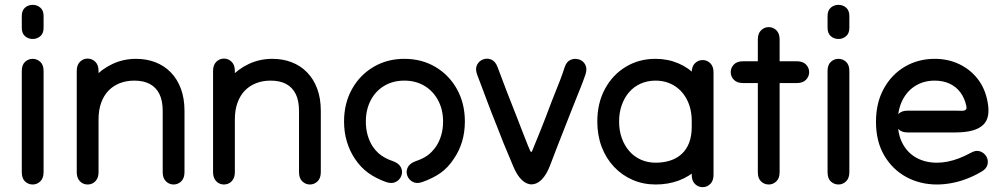

<svg xmlns="http://www.w3.org/2000/svg" viewBox="-20 -751 4147 793"><path d="M70 -40Q70 -14 83.5 -1.5Q97 11 115 11Q133 11 146.5 -2Q160 -15 160 -40Q160 -63 160 -82.5Q160 -102 160 -122Q160 -142 160 -165Q160 -188 160 -218.5Q160 -249 160 -279.5Q160 -310 160 -333Q160 -356 160 -374.5Q160 -393 160 -412.5Q160 -432 160 -458Q160 -483 146.5 -495.5Q133 -508 115 -508Q97 -508 83.5 -495.5Q70 -483 70 -458Q70 -433 70 -411.5Q70 -390 70 -371Q70 -352 70 -333Q70 -299 70 -274Q70 -249 70 -224Q70 -199 70 -165Q70 -146 70 -125.5Q70 -105 70 -83Q70 -61 70 -40ZM70 -636Q70 -613 83.5 -601.5Q97 -590 115 -590Q133 -590 146.5 -601.5Q160 -613 160 -636Q160 -647 160 -654Q160 -661 160 -668Q160 -675 160 -685Q160 -708 146.5 -719.5Q133 -731 115 -731Q97 -731 83.5 -719.5Q70 -708 70 -685Q70 -675 70 -668Q70 -661 70 -654Q70 -647 70 -636Z M652 -40Q652 -15 665.5 -2Q679 11 697 11Q715 11 728.5 -2Q742 -15 742 -40Q742 -65 742 -86Q742 -107 742 -128.5Q742 -150 742 -175Q742 -211 742 -240.5Q742 -270 742 -293Q742 -345 727 -385Q712 -425 685 -452.5Q658 -480 621.5 -494Q585 -508 542 -508Q490 -508 445 -487Q400 -466 367 -429.5Q334 -393 315.5 -346Q297 -299 297 -248Q297 -223 297 -195.5Q297 -168 297 -141Q297 -114 297 -88.5Q297 -63 297 -40Q297 -20 306 -7.5Q315 5 328.5 9Q342 13 355.5 9Q369 5 378 -7.5Q387 -20 387 -40Q387 -58 387 -91.5Q387 -125 387 -164.5Q387 -204 387 -241.5Q387 -279 387 -305.5Q387 -332 387 -338Q387 -360 387 -379Q387 -398 387 -417Q387 -436 387 -458Q387 -483 373.5 -496Q360 -509 342 -509Q324 -509 310.5 -496Q297 -483 297 -458Q297 -438 297 -418Q297 -398 297 -378Q297 -358 297 -338Q297 -328 297 -301Q297 -274 297 -237.5Q297 -201 297 -162.5Q297 -124 297 -91.5Q297 -59 297 -40Q297 -20 306 -7.5Q315 5 328.5 9Q342 13 355.5 9Q369 5 378 -7.5Q387 -20 387 -40Q387 -63 387 -93.5Q387 -124 387 -155Q387 -186 387 -213.5Q387 -241 387 -258Q387 -297 398 -327Q409 -357 428.5 -377Q448 -397 475 -407.5Q502 -418 535 -418Q573 -418 599 -404Q625 -390 638.5 -362.5Q652 -335 652 -293Q652 -258 652 -228.5Q652 -199 652 -175Q652 -155 652 -131.5Q652 -108 652 -84.5Q652 -61 652 -40Z M1215 -40Q1215 -15 1228.5 -2Q1242 11 1260 11Q1278 11 1291.5 -2Q1305 -15 1305 -40Q1305 -65 1305 -86Q1305 -107 1305 -128.5Q1305 -150 1305 -175Q1305 -211 1305 -240.5Q1305 -270 1305 -293Q1305 -345 1290 -385Q1275 -425 1248 -452.5Q1221 -480 1184.5 -494Q1148 -508 1105 -508Q1053 -508 1008 -487Q963 -466 930 -429.5Q897 -393 878.5 -346Q860 -299 860 -248Q860 -223 860 -195.5Q860 -168 860 -141Q860 -114 860 -88.5Q860 -63 860 -40Q860 -20 869 -7.5Q878 5 891.5 9Q905 13 918.5 9Q932 5 941 -7.5Q950 -20 950 -40Q950 -58 950 -91.5Q950 -125 950 -164.5Q950 -204 950 -241.5Q950 -279 950 -305.5Q950 -332 950 -338Q950 -360 950 -379Q950 -398 950 -417Q950 -436 950 -458Q950 -483 936.5 -496Q923 -509 905 -509Q887 -509 873.5 -496Q860 -483 860 -458Q860 -438 860 -418Q860 -398 860 -378Q860 -358 860 -338Q860 -328 860 -301Q860 -274 860 -237.5Q860 -201 860 -162.5Q860 -124 860 -91.5Q860 -59 860 -40Q860 -20 869 -7.5Q878 5 891.5 9Q905 13 918.5 9Q932 5 941 -7.5Q950 -20 950 -40Q950 -63 950 -93.5Q950 -124 950 -155Q950 -186 950 -213.5Q950 -241 950 -258Q950 -297 961 -327Q972 -357 991.5 -377Q1011 -397 1038 -407.5Q1065 -418 1098 -418Q1136 -418 1162 -404Q1188 -390 1201.5 -362.5Q1215 -335 1215 -293Q1215 -258 1215 -228.5Q1215 -199 1215 -175Q1215 -155 1215 -131.5Q1215 -108 1215 -84.5Q1215 -61 1215 -40Z M1575 1Q1599 9 1615.5 0Q1632 -9 1638 -26Q1644 -43 1636 -59.5Q1628 -76 1604 -85Q1586 -91 1571 -99Q1556 -107 1543.5 -118Q1531 -129 1520 -145Q1506 -166 1498.5 -192.5Q1491 -219 1491 -249Q1491 -298 1511 -336.5Q1531 -375 1567 -396.5Q1603 -418 1650 -418Q1697 -418 1733 -396.5Q1769 -375 1789.5 -336.5Q1810 -298 1810 -249Q1810 -219 1802.5 -193Q1795 -167 1781 -146Q1764 -122 1745 -108.5Q1726 -95 1696 -85Q1672 -76 1664 -59.5Q1656 -43 1662 -26Q1668 -9 1684.5 0Q1701 9 1724 1Q1769 -15 1800 -37Q1831 -59 1855 -96Q1877 -128 1888.5 -166.5Q1900 -205 1900 -249Q1900 -324 1867.5 -382.5Q1835 -441 1778.5 -474.5Q1722 -508 1650 -508Q1579 -508 1522.5 -474.5Q1466 -441 1433.5 -382.5Q1401 -324 1401 -249Q1401 -204 1413 -165Q1425 -126 1446 -95Q1470 -59 1501.5 -36.5Q1533 -14 1575 1Z M2035 -474Q2026 -498 2009 -505Q1992 -512 1975 -505.5Q1958 -499 1950 -482.5Q1942 -466 1951 -442Q1963 -411 1972 -386.5Q1981 -362 1990 -338.5Q1999 -315 2010 -286Q2022 -257 2033 -228Q2044 -199 2059.5 -160.5Q2075 -122 2099 -66Q2115 -27 2135 -8Q2155 11 2176.5 10.5Q2198 10 2217.5 -9.5Q2237 -29 2252 -68Q2268 -110 2280.5 -142.5Q2293 -175 2303.5 -201Q2314 -227 2322.5 -249.5Q2331 -272 2340 -294Q2351 -322 2360 -344.5Q2369 -367 2378.5 -390.5Q2388 -414 2398 -443Q2406 -467 2397.5 -483.5Q2389 -500 2371.5 -505.5Q2354 -511 2337 -504Q2320 -497 2312 -473Q2303 -445 2294 -421.5Q2285 -398 2276 -376Q2267 -354 2257 -328Q2246 -298 2234.5 -268.5Q2223 -239 2211.5 -210Q2200 -181 2187 -150Q2182 -137 2179 -130Q2176 -123 2174 -123Q2172 -123 2169 -130Q2166 -137 2160 -151Q2148 -182 2137 -209.5Q2126 -237 2116 -264Q2106 -291 2094 -320Q2083 -348 2074 -371Q2065 -394 2056 -418.5Q2047 -443 2035 -474Z M2927 -452Q2927 -477 2913.5 -490Q2900 -503 2882 -503Q2864 -503 2850.5 -490Q2837 -477 2837 -452Q2837 -435 2837 -408.5Q2837 -382 2837 -351Q2837 -320 2837 -288Q2837 -256 2837 -227Q2837 -190 2826.5 -162Q2816 -134 2796 -115.5Q2776 -97 2748.5 -88Q2721 -79 2688 -79Q2655 -79 2627 -91.5Q2599 -104 2579 -127Q2559 -150 2548 -181Q2537 -212 2537 -249Q2537 -286 2548 -317Q2559 -348 2578.5 -370.5Q2598 -393 2626 -405.5Q2654 -418 2687 -418Q2731 -418 2765 -397Q2799 -376 2818 -338Q2837 -300 2837 -251Q2837 -236 2837 -211.5Q2837 -187 2837 -163.5Q2837 -140 2837 -129Q2837 -112 2837 -95.5Q2837 -79 2837 -62Q2837 -45 2837 -29Q2837 -4 2850.5 9Q2864 22 2882 22Q2900 22 2913.5 9Q2927 -4 2927 -29Q2927 -56 2927 -79Q2927 -102 2927 -129Q2927 -146 2927 -165.5Q2927 -185 2927 -206.5Q2927 -228 2927 -251Q2927 -308 2908.5 -355Q2890 -402 2857.5 -436.5Q2825 -471 2781.5 -489.5Q2738 -508 2687 -508Q2619 -508 2564.5 -475Q2510 -442 2478.5 -383.5Q2447 -325 2447 -249Q2447 -192 2465 -144.5Q2483 -97 2516 -62Q2549 -27 2593 -8Q2637 11 2688 11Q2739 11 2782.5 -5Q2826 -21 2858.5 -51.5Q2891 -82 2909 -126Q2927 -170 2927 -227Q2927 -270 2927 -301.5Q2927 -333 2927 -357.5Q2927 -382 2927 -404Q2927 -426 2927 -452Z M3110 -40Q3110 -14 3123.5 -1.5Q3137 11 3155 11Q3173 11 3186.5 -2Q3200 -15 3200 -40Q3200 -67 3200 -84.5Q3200 -102 3200 -120Q3200 -138 3200 -165Q3200 -215 3200 -254Q3200 -293 3200 -327Q3200 -361 3200 -393.5Q3200 -426 3200 -463Q3200 -486 3200 -502.5Q3200 -519 3200 -532Q3200 -545 3200 -558Q3200 -571 3200 -588Q3200 -613 3186.5 -626Q3173 -639 3155 -639Q3137 -639 3123.5 -626Q3110 -613 3110 -588Q3110 -573 3110 -551.5Q3110 -530 3110 -507Q3110 -484 3110 -463Q3110 -408 3110 -367Q3110 -326 3110 -292.5Q3110 -259 3110 -228.5Q3110 -198 3110 -165Q3110 -140 3110 -121Q3110 -102 3110 -83Q3110 -64 3110 -40ZM3271 -408Q3296 -408 3309 -421.5Q3322 -435 3322 -453Q3322 -471 3309 -484.5Q3296 -498 3271 -498Q3255 -498 3242.5 -498Q3230 -498 3214 -498Q3186 -498 3158.5 -498Q3131 -498 3103 -498Q3093 -498 3085.5 -498Q3078 -498 3070 -498Q3062 -498 3049 -498Q3024 -498 3011 -484.5Q2998 -471 2998 -453Q2998 -435 3011 -421.5Q3024 -408 3049 -408Q3059 -408 3068.5 -408Q3078 -408 3086 -408Q3094 -408 3103 -408Q3133 -408 3158.5 -408Q3184 -408 3214 -408Q3228 -408 3242 -408Q3256 -408 3271 -408Z M3398 -40Q3398 -14 3411.5 -1.5Q3425 11 3443 11Q3461 11 3474.5 -2Q3488 -15 3488 -40Q3488 -63 3488 -82.5Q3488 -102 3488 -122Q3488 -142 3488 -165Q3488 -188 3488 -218.5Q3488 -249 3488 -279.5Q3488 -310 3488 -333Q3488 -356 3488 -374.5Q3488 -393 3488 -412.5Q3488 -432 3488 -458Q3488 -483 3474.5 -495.5Q3461 -508 3443 -508Q3425 -508 3411.5 -495.5Q3398 -483 3398 -458Q3398 -433 3398 -411.5Q3398 -390 3398 -371Q3398 -352 3398 -333Q3398 -299 3398 -274Q3398 -249 3398 -224Q3398 -199 3398 -165Q3398 -146 3398 -125.5Q3398 -105 3398 -83Q3398 -61 3398 -40ZM3398 -636Q3398 -613 3411.5 -601.5Q3425 -590 3443 -590Q3461 -590 3474.5 -601.5Q3488 -613 3488 -636Q3488 -647 3488 -654Q3488 -661 3488 -668Q3488 -675 3488 -685Q3488 -708 3474.5 -719.5Q3461 -731 3443 -731Q3425 -731 3411.5 -719.5Q3398 -708 3398 -685Q3398 -675 3398 -668Q3398 -661 3398 -654Q3398 -647 3398 -636Z M3729 -294Q3704 -294 3691 -280.5Q3678 -267 3678 -249Q3678 -231 3691 -217.5Q3704 -204 3729 -204Q3750 -204 3771.5 -204Q3793 -204 3816.5 -204Q3840 -204 3867 -204Q3894 -204 3926 -204Q3968 -204 3996.5 -212Q4025 -220 4041 -235.5Q4057 -251 4061 -275Q4065 -299 4059 -330Q4049 -385 4018.5 -424.5Q3988 -464 3942 -486Q3896 -508 3841 -508Q3772 -508 3717 -475.5Q3662 -443 3630 -384.5Q3598 -326 3598 -248Q3598 -167 3632 -109Q3666 -51 3723 -20Q3780 11 3850 11Q3878 11 3908.5 5.5Q3939 0 3970 -11.5Q4001 -23 4032 -41Q4054 -53 4058.5 -71Q4063 -89 4054 -104.5Q4045 -120 4027.5 -126Q4010 -132 3988 -119Q3964 -106 3940.5 -97Q3917 -88 3894 -83.5Q3871 -79 3850 -79Q3803 -79 3766.5 -98.5Q3730 -118 3709 -156Q3688 -194 3688 -248Q3688 -299 3707.5 -337.5Q3727 -376 3761.5 -397Q3796 -418 3841 -418Q3875 -418 3902 -405.5Q3929 -393 3946.5 -369.5Q3964 -346 3971 -314Q3973 -304 3970.5 -300Q3968 -296 3962.5 -294.5Q3957 -293 3947.5 -293.5Q3938 -294 3926 -294Q3893 -294 3858.5 -294Q3824 -294 3791 -294Q3758 -294 3729 -294Z"/></svg>

Font: Tilt Neon
Style: Regular
Weight: 400
Designer: Andy Clymer
Foundry: Andy Clymer
Version: Version 1.000